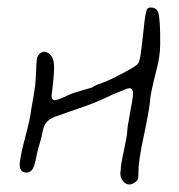

<svg xmlns="http://www.w3.org/2000/svg" viewBox="-20 -571 484 518"><path d="M384.8 -297.9Q384.8 -314.5 402.3 -382.8Q412.1 -419.9 412.1 -449.2Q412.1 -458 412.1 -479.5Q411.1 -535.2 404.3 -543Q398.4 -550.8 386.7 -550.8Q378.9 -550.8 376 -544.9Q372.1 -536.1 368.2 -498Q361.3 -434.6 358.9 -420.4Q356.4 -406.2 352.5 -399.4Q347.7 -392.6 309.6 -372.6Q271.5 -352.5 249 -344.7Q238.3 -341.8 228.5 -335Q219.7 -332 195.3 -325.2Q170.9 -318.4 158.2 -311.5Q135.7 -300.8 127.9 -300.8Q119.1 -300.8 119.1 -312.5Q119.1 -313.5 122.6 -342.8Q126 -372.1 126 -388.7Q126 -421.9 106.4 -429.7Q101.6 -431.6 98.6 -431.6Q95.7 -431.6 87.9 -426.8Q82 -421.9 80.1 -414.6Q78.1 -407.2 77.1 -372.1Q76.2 -343.8 70.8 -313Q65.4 -282.2 64.5 -277.3Q61.5 -251 48.8 -203.6Q36.1 -156.2 33.2 -130.9Q33.2 -128.9 33.2 -127Q33.2 -105.5 51.8 -105.5Q62.5 -105.5 68.4 -115.7Q74.2 -126 79.1 -153.3Q82 -168.9 87.4 -185.1Q92.8 -201.2 94.7 -214.8Q97.7 -233.4 107.9 -243.7Q118.2 -253.9 139.6 -259.8Q163.1 -268.6 186.5 -276.4Q210 -284.2 231.4 -292.5Q252.9 -300.8 287.1 -317.4Q294.9 -320.3 306.6 -325.2Q324.2 -333 329.1 -333Q338.9 -333 338.9 -318.4Q338.9 -307.6 331.1 -267.1Q323.2 -226.6 323.2 -216.3Q323.2 -206.1 314.5 -166Q305.7 -126 305.7 -113.3Q305.7 -112.3 305.7 -111.3Q304.7 -107.4 304.7 -103.5Q304.7 -90.8 312 -82Q319.3 -73.2 329.1 -73.2Q336.9 -73.2 345.7 -80.1Q351.6 -85 352.5 -89.4Q353.5 -93.8 353.5 -109.4Q353.5 -136.7 367.7 -203.1Q381.8 -269.5 384.8 -297.9Z"/></svg>

Font: 辰宇落雁體 Thin
Style: Regular
Weight: 100
Designer: Written by Liu, Wei-Chen; Created by Wang, Li-Yu.
Foundry: New Value
Version: Version 1.000